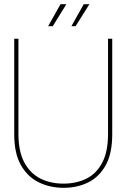

<svg xmlns="http://www.w3.org/2000/svg" viewBox="-20 -885 603 917"><path d="M284 12Q218 12 164.5 -14.5Q111 -41 79.5 -97Q48 -153 48 -243V-700H68V-246Q68 -161 96.5 -108.5Q125 -56 173.5 -32Q222 -8 283 -8Q345 -8 393 -32Q441 -56 468.5 -108.5Q496 -161 496 -246V-700H516V-243Q516 -153 485.5 -97Q455 -41 402.5 -14.5Q350 12 284 12ZM321 -760 380 -865H407L341 -760ZM210 -760 269 -865H297L232 -760Z"/></svg>

Font: DM Sans 36pt Thin
Style: Regular
Weight: 250
Designer: Colophon Foundry, Jonny Pinhorn
Foundry: Colophon Foundry
Version: Version 4.004;gftools[0.9.30]